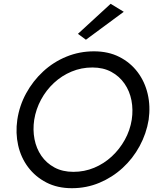

<svg xmlns="http://www.w3.org/2000/svg" viewBox="-20 -980 807 1010"><path d="M160 -350Q152 -297 161.5 -248Q171 -199 197.5 -160.5Q224 -122 266.5 -99Q309 -76 366 -76Q424 -76 475.5 -97.5Q527 -119 568 -157Q609 -195 636.5 -244.5Q664 -294 673 -350Q681 -403 671.5 -452Q662 -501 635 -540Q608 -579 565.5 -602Q523 -625 466 -625Q408 -625 356.5 -603.5Q305 -582 264 -544Q223 -506 196 -456Q169 -406 160 -350ZM71 -350Q82 -424 117.5 -489Q153 -554 207 -604Q261 -654 329.5 -682Q398 -710 474 -710Q550 -710 608 -680.5Q666 -651 704 -600.5Q742 -550 757 -485.5Q772 -421 762 -350Q750 -277 714.5 -211.5Q679 -146 625 -96.5Q571 -47 503 -18.5Q435 10 358 10Q282 10 224 -20Q166 -50 128 -100.5Q90 -151 75.5 -215.5Q61 -280 71 -350ZM432 -771 390 -802 562 -960 631 -918Z"/></svg>

Font: Jost
Style: Italic
Weight: 400
Italic angle: -5°
Version: Version 3.710